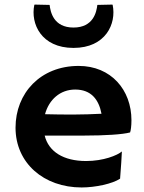

<svg xmlns="http://www.w3.org/2000/svg" viewBox="-20 -806 624 833"><path d="M47.4 -252C47.4 -98.6 169.9 7.3 334 7.3C394 7.3 468.3 -8.8 501 -30.8C505.4 -86.9 507.3 -117.2 508.8 -148.9C488.8 -131.8 428.7 -107.4 353.5 -107.4C254.9 -107.4 190.9 -148.4 173.8 -217.8C214.8 -217.3 299.8 -217.8 345.7 -217.8C436.5 -217.8 512.2 -222.7 544.4 -231.4C547.4 -239.3 550.3 -259.3 550.3 -284.2C550.3 -416 461.9 -520 321.3 -520C155.3 -520 47.4 -401.9 47.4 -252ZM175.3 -310.5C192.4 -373.5 240.7 -417.5 306.2 -417.5C376 -417.5 408.7 -373.5 420.4 -312.5C386.7 -310.5 332.5 -309.1 302.7 -309.1C273.4 -309.1 207 -309.1 175.3 -310.5ZM298.8 -598.1C438.5 -598.1 485.8 -703.1 468.8 -784.7L467.3 -786.1L402.3 -784.7C398.9 -754.9 385.7 -686.5 298.8 -686.5C211.9 -686.5 198.7 -754.9 195.3 -784.7L130.4 -786.1L128.9 -784.7C111.8 -703.1 159.2 -598.1 298.8 -598.1Z"/></svg>

Font: HammersmithOne
Style: Regular
Weight: 400
Designer: Nicole Fally
Foundry: Nicole Fally
Version: Version 1.003